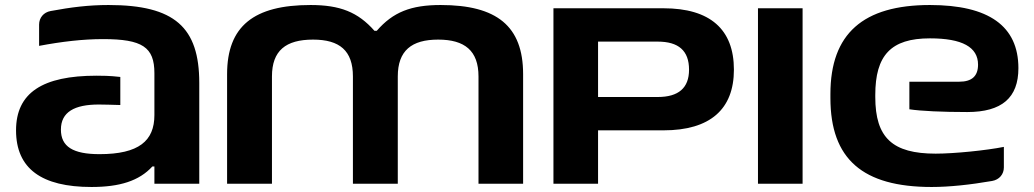

<svg xmlns="http://www.w3.org/2000/svg" viewBox="-20 -733 4125 766"><path d="M596 -441V-274C596 -171 534 -118 377 -118C271 -118 223 -148 223 -216C223 -286 277 -316 374 -316C396 -316 425 -315 460 -314V-426C417 -431 387 -431 365 -431C150 -431 44 -363 44 -213C44 -60 146 13 345 13C457 13 535 -11 588 -69H596V0H775V-402C775 -624 677 -713 413 -713C333 -713 263 -704 182 -689C154 -684 136 -662 136 -635V-550C226 -567 311 -577 391 -577C548 -577 596 -545 596 -441Z M886 -437V0H1065V-428C1065 -531 1120 -575 1229 -575C1335 -575 1388 -531 1388 -428V0H1567V-428C1567 -531 1622 -575 1728 -575C1834 -575 1889 -531 1889 -428V0H2067V-437C2067 -629 1962 -713 1738 -713C1620 -713 1548 -685 1483 -610H1474C1408 -685 1336 -713 1219 -713C993 -713 886 -629 886 -437Z M2627 -700H2188V0H2366V-213H2627C2813 -213 2908 -297 2908 -455C2908 -616 2813 -700 2627 -700ZM2366 -346V-567H2604C2687 -567 2729 -531 2729 -455C2729 -382 2687 -346 2604 -346Z M3004 -700V0H3182V-700Z M4043 -461C4043 -629 3925 -713 3690 -713C3424 -713 3293 -599 3293 -358V-342C3293 -98 3422 13 3697 13C3768 13 3851 4 3938 -11C3967 -16 3985 -38 3985 -65V-147C3915 -133 3787 -120 3713 -120C3541 -120 3472 -183 3472 -346V-354C3472 -512 3534 -580 3690 -580C3819 -580 3882 -545 3882 -475C3882 -430 3858 -407 3807 -407H3608V-297C3654 -290 3739 -286 3839 -286C3977 -286 4043 -343 4043 -461Z"/></svg>

Font: LT Wave UI Medium
Style: Regular
Weight: 500
Designer: Daniel Lyons
Foundry: New Value
Version: Version 2.5 (Glyphs App)